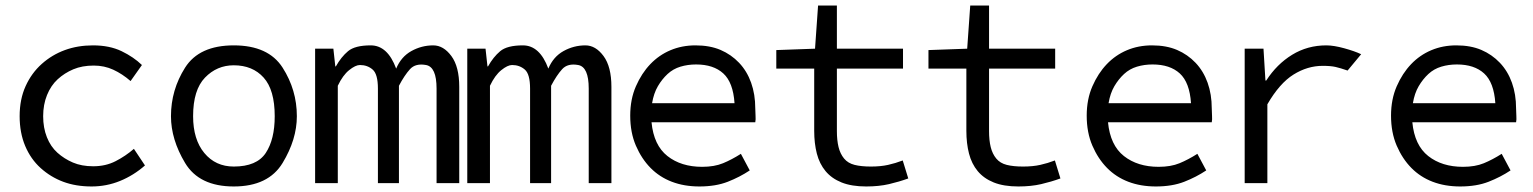

<svg xmlns="http://www.w3.org/2000/svg" viewBox="-20 -662 5540 694"><path d="M504 -64Q463 -28 414 -8Q365 12 311 12Q254 12 208.5 -5Q163 -22 127 -54.5Q91 -87 71 -134.5Q51 -182 51 -242Q51 -303 72.5 -350.5Q94 -398 131 -431Q168 -464 214.5 -481Q261 -498 316 -498Q376 -498 419.5 -477Q463 -456 493 -427L452 -369Q422 -395 389.5 -410Q357 -425 319 -425Q277 -425 245 -411.5Q213 -398 188.5 -375.5Q164 -353 150 -318.5Q136 -284 136 -242Q136 -200 149.5 -166Q163 -132 187.5 -110Q212 -88 243.5 -74.5Q275 -61 317 -61Q362 -61 398 -79.5Q434 -98 464 -124Z M598 -242Q598 -337 649 -417.5Q700 -498 825 -498Q950 -498 1001.5 -417.5Q1053 -337 1053 -242Q1053 -158 1001.5 -73Q950 12 825 12Q700 12 649 -73Q598 -158 598 -242ZM678 -242Q678 -158 718.5 -109Q759 -60 825 -60Q908 -60 940.5 -109Q973 -158 973 -242Q973 -337 933 -381.5Q893 -426 825 -426Q764 -426 721 -381.5Q678 -337 678 -242Z M1119 0V-486H1185L1192 -422H1194Q1213 -456 1238 -477Q1263 -498 1320 -498Q1381 -498 1412 -414Q1430 -457 1467 -477.5Q1504 -498 1546 -498Q1583 -498 1611.5 -459.5Q1640 -421 1640 -348V0H1558V-342Q1558 -420 1520 -427Q1482 -434 1462 -412Q1442 -390 1422 -352V0H1346V-342Q1346 -394 1327 -410.5Q1308 -427 1281 -427Q1265 -427 1242 -408.5Q1219 -390 1201 -352V0Z M1669 0V-486H1735L1742 -422H1744Q1763 -456 1788 -477Q1813 -498 1870 -498Q1931 -498 1962 -414Q1980 -457 2017 -477.5Q2054 -498 2096 -498Q2133 -498 2161.5 -459.5Q2190 -421 2190 -348V0H2108V-342Q2108 -420 2070 -427Q2032 -434 2012 -412Q1992 -390 1972 -352V0H1896V-342Q1896 -394 1877 -410.5Q1858 -427 1831 -427Q1815 -427 1792 -408.5Q1769 -390 1751 -352V0Z M2335 -220Q2343 -137 2392.5 -98Q2442 -59 2518 -59Q2562 -59 2593.5 -72Q2625 -85 2658 -106L2690 -46Q2654 -22 2610.5 -5Q2567 12 2508 12Q2453 12 2408.5 -5Q2364 -22 2331.5 -55Q2299 -88 2278.5 -135.5Q2258 -183 2258 -244Q2258 -303 2278.5 -350Q2299 -397 2330.5 -430Q2362 -463 2403.5 -480.5Q2445 -498 2494 -498Q2546 -498 2584.5 -481.5Q2623 -465 2651.5 -435Q2680 -405 2695 -363Q2710 -321 2710 -270Q2710 -256 2711 -243Q2712 -230 2710 -220ZM2635 -289Q2630 -364 2594.5 -396.5Q2559 -429 2496 -429Q2466 -429 2439.5 -421Q2413 -413 2393 -394.5Q2373 -376 2358 -350.5Q2343 -325 2337 -289Z M3005 -188Q3005 -155 3011 -130.5Q3017 -106 3031 -89Q3045 -72 3069 -66Q3093 -60 3128 -60Q3163 -60 3190 -66Q3217 -72 3243 -82L3263 -17Q3230 -5 3193.5 3.5Q3157 12 3111 12Q3058 12 3022 -2.5Q2986 -17 2964 -43.5Q2942 -70 2932.5 -107Q2923 -144 2923 -189V-414H2786V-481L2926 -486L2937 -642H3005V-486H3244V-414H3005Z M3555 -188Q3555 -155 3561 -130.5Q3567 -106 3581 -89Q3595 -72 3619 -66Q3643 -60 3678 -60Q3713 -60 3740 -66Q3767 -72 3793 -82L3813 -17Q3780 -5 3743.5 3.5Q3707 12 3661 12Q3608 12 3572 -2.5Q3536 -17 3514 -43.5Q3492 -70 3482.5 -107Q3473 -144 3473 -189V-414H3336V-481L3476 -486L3487 -642H3555V-486H3794V-414H3555Z M3985 -220Q3993 -137 4042.5 -98Q4092 -59 4168 -59Q4212 -59 4243.5 -72Q4275 -85 4308 -106L4340 -46Q4304 -22 4260.5 -5Q4217 12 4158 12Q4103 12 4058.5 -5Q4014 -22 3981.5 -55Q3949 -88 3928.5 -135.5Q3908 -183 3908 -244Q3908 -303 3928.5 -350Q3949 -397 3980.5 -430Q4012 -463 4053.5 -480.5Q4095 -498 4144 -498Q4196 -498 4234.5 -481.5Q4273 -465 4301.5 -435Q4330 -405 4345 -363Q4360 -321 4360 -270Q4360 -256 4361 -243Q4362 -230 4360 -220ZM4285 -289Q4280 -364 4244.5 -396.5Q4209 -429 4146 -429Q4116 -429 4089.5 -421Q4063 -413 4043 -394.5Q4023 -376 4008 -350.5Q3993 -325 3987 -289Z M4479 0V-486H4547L4554 -371H4557Q4595 -430 4650.5 -464Q4706 -498 4774 -498Q4801 -498 4839 -487.5Q4877 -477 4900 -466L4851 -407Q4825 -416 4807.5 -420Q4790 -424 4761 -424Q4706 -424 4655.5 -392.5Q4605 -361 4561 -285V0Z M5085 -220Q5093 -137 5142.5 -98Q5192 -59 5268 -59Q5312 -59 5343.5 -72Q5375 -85 5408 -106L5440 -46Q5404 -22 5360.5 -5Q5317 12 5258 12Q5203 12 5158.5 -5Q5114 -22 5081.5 -55Q5049 -88 5028.5 -135.5Q5008 -183 5008 -244Q5008 -303 5028.5 -350Q5049 -397 5080.5 -430Q5112 -463 5153.5 -480.5Q5195 -498 5244 -498Q5296 -498 5334.5 -481.5Q5373 -465 5401.5 -435Q5430 -405 5445 -363Q5460 -321 5460 -270Q5460 -256 5461 -243Q5462 -230 5460 -220ZM5385 -289Q5380 -364 5344.5 -396.5Q5309 -429 5246 -429Q5216 -429 5189.5 -421Q5163 -413 5143 -394.5Q5123 -376 5108 -350.5Q5093 -325 5087 -289Z"/></svg>

Font: Codetta
Style: Regular
Weight: 400
Italic angle: -11°
Designer: Ulrich Proeller
Foundry: PROSA GmbH
Version: Version 2.00;September 29, 2018;FontCreator 11.5.0.2427 64-b